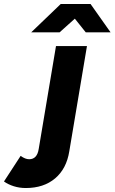

<svg xmlns="http://www.w3.org/2000/svg" viewBox="-158 -732 577 967"><path d="M-28 215Q-60 215 -88.5 206Q-117 197 -138 182L-54 53Q-31 70 -11 70Q29 70 37 18L124 -500H280L191 30Q177 118 119.5 166.5Q62 215 -28 215ZM-1 -569 148 -712H297V-708L142 -569ZM274 -569 163 -708 164 -712H298L399 -569Z"/></svg>

Font: Figtree ExtraBold
Style: Italic
Weight: 800
Italic angle: -9.5°
Foundry: Erik Kennedy
Version: Version 2.001;gftools[0.9.30]